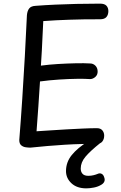

<svg xmlns="http://www.w3.org/2000/svg" viewBox="-20 -797 668 1056"><path d="M147 15Q136 15 121.5 13Q107 11 96.5 2Q86 -7 86 -27Q95 -139 102.5 -254.5Q110 -370 116.5 -485.5Q123 -601 128 -713Q130 -737 140.5 -750.5Q151 -764 177 -765Q229 -769 284 -771.5Q339 -774 400 -775.5Q461 -777 530 -777Q555 -777 565.5 -765.5Q576 -754 576 -736Q576 -716 565.5 -703.5Q555 -691 530 -691Q482 -691 440.5 -690.5Q399 -690 361.5 -688.5Q324 -687 289 -685.5Q254 -684 218 -681Q216 -642 214 -600Q212 -558 210 -516.5Q208 -475 205 -436Q249 -442 299.5 -445Q350 -448 397 -449Q444 -450 475 -448Q492 -448 504 -436.5Q516 -425 517 -406Q518 -386 504.5 -374Q491 -362 475 -362Q450 -364 404.5 -363.5Q359 -363 305.5 -359.5Q252 -356 200 -349Q196 -281 191 -211.5Q186 -142 181 -75Q216 -77 258.5 -80Q301 -83 347 -85.5Q393 -88 436 -90Q479 -92 513 -92Q533 -92 543 -80Q553 -68 553 -51Q553 -32 543 -19Q533 -6 513 -6Q493 -6 472.5 -6Q452 -6 432 -5Q385 -4 337 -1Q289 2 241.5 6Q194 10 147 15ZM455 239Q403 239 373 211Q343 183 343 144Q343 95 374.5 56Q406 17 465 -20H531V-10Q476 34 450 65Q424 96 424 130Q424 148 434 159Q444 170 466 170Q481 170 495 166.5Q509 163 518 159Q529 154 539 159Q549 164 553 178Q558 191 554 201Q550 211 539 218Q520 230 496.5 234.5Q473 239 455 239Z"/></svg>

Font: Playpen Sans Deva
Style: Regular
Weight: 400
Designer: Pooja Saxena, Gunjan Panchal, Laura Meseguer, Veronika Burian, José Scaglione
Foundry: TypeTogether
Version: Version 2.000